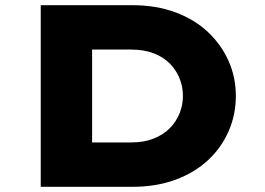

<svg xmlns="http://www.w3.org/2000/svg" viewBox="-20 -720 1021 740"><path d="M137 0V-700H490Q582 -700 656 -672.5Q730 -645 781.5 -596.5Q833 -548 861 -485Q889 -422 889 -350Q889 -278 861 -214Q833 -150 781 -102Q729 -54 655.5 -27Q582 0 490 0ZM335 -126 304 -171H485Q535 -171 572.5 -186Q610 -201 634.5 -226Q659 -251 672 -283Q685 -315 685 -350Q685 -386 672 -418Q659 -450 634.5 -475Q610 -500 572.5 -514.5Q535 -529 485 -529H301L335 -572Z"/></svg>

Font: Lexend Mega ExtraBold
Style: Regular
Weight: 800
Designer: Bonnie Shaver-Troup, Thomas Jockin
Foundry: Lexend
Version: Version 1.007